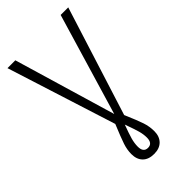

<svg xmlns="http://www.w3.org/2000/svg" viewBox="-270 -759 1039 1039"><g transform="rotate(-45 249.5 -240.0)"><path d="M284 -59Q315 13 326.5 47.5Q338 82 338 118Q338 158 315 181.5Q292 205 250 205Q208 205 185 182Q162 159 162 118Q162 85 173.5 50.5Q185 16 216 -59L17 -685H77L250 -101L424 -685H482ZM250 -20Q231 31 223 59.5Q215 88 215 114Q215 158 250 158Q285 158 285 114Q285 89 277.5 62Q270 35 250 -20Z"/></g></svg>

Font: Fira Sans Condensed Light
Style: Regular
Weight: 300
Width: 3
Designer: bBox Type GmbH & Carrois Corporate GbR & Edenspiekermann AG
Foundry: bBox Type GmbH & Carrois Corporate GbR & Edenspiekermann AG
Version: Version 4.301